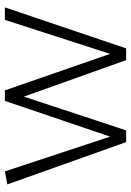

<svg xmlns="http://www.w3.org/2000/svg" viewBox="102 -626 525 768"><g transform="rotate(-90 364.0 -242.5)"><path d="M507 0 361 -409 226 0H179L10 -475L62 -485L201 -64L344 -485H386L532 -64L668 -485H718L554 0Z"/></g></svg>

Font: Palanquin Thin
Style: Regular
Weight: 250
Designer: Pria Ravichandran
Version: Version 1.001